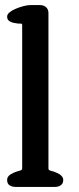

<svg xmlns="http://www.w3.org/2000/svg" viewBox="-20 -733 310 753"><path d="M196 0H40Q28 0 18 -6Q8 -12 8 -27Q8 -35 12.5 -41Q17 -47 23 -50Q28 -53 33.5 -55.5Q39 -58 45 -60Q53 -63 60 -64.5Q67 -66 67 -73V-635Q67 -641 60.5 -640.5Q54 -640 48 -641Q42 -642 36 -643Q30 -644 25 -646Q19 -648 13.5 -653Q8 -658 8 -668Q8 -677 18 -685Q28 -693 42.5 -699Q57 -705 72 -709Q87 -713 98 -713H137Q152 -713 161 -704.5Q170 -696 170 -682V-73Q170 -66 176.5 -64Q183 -62 191 -60Q196 -58 202 -55.5Q208 -53 213 -50Q218 -47 223 -41Q228 -35 228 -27Q228 -13 218.5 -6.5Q209 0 196 0Z"/></svg>

Font: Jura
Style: Bold
Weight: 700
Designer: Ed Merritt
Foundry: Ten by Twenty
Version: Version 1.007